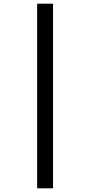

<svg xmlns="http://www.w3.org/2000/svg" viewBox="-20 -783 488 1039"><path d="M181 -763H267V236H181Z"/></svg>

Font: Noto Sans Lao UI Cond Med
Style: Regular
Weight: 500
Width: 3
Designer: Monotype Design Team
Foundry: Monotype Imaging Inc.
Version: Version 2.000; ttfautohint (v1.8.4.7-5d5b)